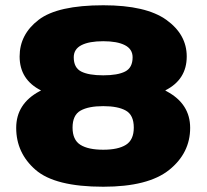

<svg xmlns="http://www.w3.org/2000/svg" viewBox="-20 -701 786 729"><path d="M372 8Q189 8 115.2 -56Q41.5 -120 41.5 -215.5Q41.5 -307 130 -354.5Q133 -356 136 -357.5Q136 -357.5 136 -357.5Q54.5 -398.5 54.5 -486.5Q54.5 -570.5 126.8 -625.8Q199 -681 372.5 -681Q534.5 -681 611.8 -625.5Q689 -570 689 -486.5Q689 -399 608 -358Q607.5 -357.5 607.5 -357.5Q610.5 -356 613.5 -354Q702 -306.5 702 -215.5Q702 -120 622.5 -56Q543 8 372 8ZM372 -132.5Q428.5 -132.5 458.2 -151.2Q488 -170 488 -216.5Q488 -264 458 -281Q428 -298 372 -298Q316 -298 285.8 -281Q255.5 -264 255.5 -216.5Q255.5 -170 285.2 -151.2Q315 -132.5 372 -132.5ZM372 -415Q427 -415 455.2 -429.5Q483.5 -444 483.5 -483.5Q483.5 -514.5 454.2 -529.5Q425 -544.5 372 -544.5Q318.5 -544.5 289.2 -529.5Q260 -514.5 260 -483.5Q260 -444 288.2 -429.5Q316.5 -415 372 -415Z"/></svg>

Font: Anybody ExtraExpanded ExtraBold
Style: Regular
Weight: 800
Width: 8
Designer: Tyler Finck
Foundry: Etcetera Type Company
Version: Version 1.010; ttfautohint (v1.8.3) -l 8 -r 50 -G 200 -x 14 